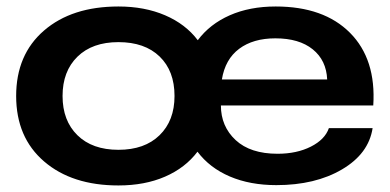

<svg xmlns="http://www.w3.org/2000/svg" viewBox="-20 -562 1201 592"><path d="M345.2 9.8Q202.1 9.8 116 -64.2Q29.8 -138.2 29.8 -266.1Q29.8 -393.6 115.7 -467.8Q201.7 -542 345.2 -542Q425.8 -542 489 -514.9Q552.2 -487.8 589.8 -438Q627 -487.8 688.5 -514.9Q750 -542 830.1 -542Q978.5 -542 1059.3 -460.7Q1140.1 -379.4 1130.9 -236.8H661.1Q661.1 -172.4 706.5 -130.1Q752 -87.9 835.9 -87.9Q895 -87.9 938.5 -109.9Q981.9 -131.8 994.1 -167H1128.9Q1116.7 -87.9 1034.4 -39.6Q952.1 8.8 832 8.8Q751 8.8 688.7 -17.8Q626.5 -44.4 588.9 -94.2Q551.3 -44.4 488.8 -17.3Q426.3 9.8 345.2 9.8ZM518.1 -266.1Q518.1 -343.3 472.2 -387.7Q426.3 -432.1 345.2 -432.1Q264.6 -432.1 218.8 -387.2Q172.9 -342.3 172.9 -266.1Q172.9 -189.9 218.8 -145Q264.6 -100.1 345.2 -100.1Q425.8 -100.1 471.9 -145Q518.1 -189.9 518.1 -266.1ZM664.1 -316.9H988.8Q986.3 -376 944.3 -409.9Q902.3 -443.8 829.1 -443.8Q760.7 -443.8 717.5 -411.6Q674.3 -379.4 664.1 -316.9Z"/></svg>

Font: Lumene Sans Expanded
Style: Bold
Weight: 600
Width: 7
Designer: Deni Anggara
Version: Version 1.003;Glyphs 3.1.2 (3151)